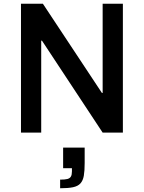

<svg xmlns="http://www.w3.org/2000/svg" viewBox="-20 -708 768 1025"><path d="M92 0V-688H209L524 -212H528V-688H636V0H528L204 -491H200V0ZM301 297V251Q327 251 340 247.5Q353 244 358.5 234.5Q364 225 364 207V190H317V80H432V162Q432 204 427.5 230Q423 256 409.5 271Q396 286 370 291.5Q344 297 301 297Z"/></svg>

Font: Saira Thin Medium
Style: Regular
Weight: 500
Version: Version 1.101